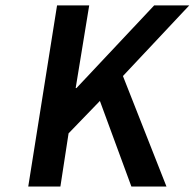

<svg xmlns="http://www.w3.org/2000/svg" viewBox="-20 -680 710 700"><path d="M83 0 188 -660.2H305.2L255.9 -358.9H258.8L542 -660.2H669.9L428.2 -402.8L586.9 0H459L344.2 -312L230 -193.8L200.2 0Z"/></svg>

Font: Office Code Pro Medium Italic
Style: Regular
Weight: 500
Italic angle: -9°
Designer: Nathan Rutzky & Paul D. Hunt
Foundry: Adobe Systems Incorporated
Version: Version 1.004;PS 001.004;hotconv 1.0.70;makeotf.lib2.5.58329